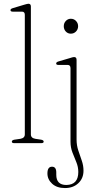

<svg xmlns="http://www.w3.org/2000/svg" viewBox="-20 -744 510 998"><path d="M140.5 -710.5V-45.5Q140.5 -26.5 163.5 -22.5L193.5 -18Q207 -15.5 207 -8Q207 0 195 0H53Q41.5 0 41.5 -8Q41.5 -15.5 55 -18L86 -22.5Q109 -26.5 109 -45.5V-667Q109 -683.5 94 -683.5H46Q34.5 -683.5 34.5 -691.5Q34.5 -698 46 -701.5L106 -719.5Q113.5 -721.5 118.8 -723Q124 -724.5 127.5 -724.5Q140.5 -724.5 140.5 -710.5ZM348 -569Q332.5 -569 322 -580.2Q311.5 -591.5 311.5 -607.5Q311.5 -624 322.2 -635.2Q333 -646.5 348 -646.5Q364.5 -646.5 375.2 -635Q386 -623.5 386 -608Q386 -591.5 375 -580.2Q364 -569 348 -569ZM378 -18.5Q378 11.5 387 38.2Q396 65 405 90.8Q414 116.5 414 143Q414 183 387.2 208.2Q360.5 233.5 317.5 233.5Q275.5 233.5 251 211Q226.5 188.5 226.5 157.5Q226.5 122.5 250.5 122.5Q272.5 122.5 272.5 152.5V164.5Q272.5 217.5 325 217.5Q387 216.5 387 150Q387 123.5 376.8 99Q366.5 74.5 356.5 48.5Q346.5 22.5 346.5 -7V-389.5Q346.5 -406.5 331.5 -406.5H283.5Q272 -406.5 272 -414Q272 -421 283.5 -424.5L343 -442Q350.5 -444.5 356 -446Q361.5 -447.5 365 -447.5Q378 -447.5 378 -433Z"/></svg>

Font: Fraunces 72pt Soft Thin
Style: Regular
Weight: 100
Version: Version 1.000;[b76b70a41]